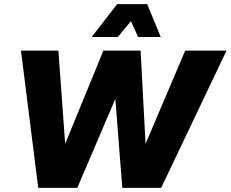

<svg xmlns="http://www.w3.org/2000/svg" viewBox="-20 -914 1122 934"><path d="M166 0 82 -668H264L297 -214L483 -668H664L688 -214L881 -668H1082L764 0H575L541 -433L356 0ZM426 -734 550 -894H696L762 -734H652L617 -811L553 -734Z"/></svg>

Font: Gantari ExtraBold
Style: Italic
Weight: 800
Italic angle: -10°
Designer: Anugrah Pasau
Foundry: Lafontype
Version: Version 1.000